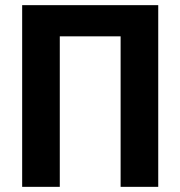

<svg xmlns="http://www.w3.org/2000/svg" viewBox="-20 -725 700 745"><path d="M66 0V-705H594V0H448V-584H212V0Z"/></svg>

Font: Nunito Sans 10pt Condensed ExtraBold
Style: Regular
Weight: 800
Width: 3
Designer: Vernon Adams
Foundry: Vernon Adams
Version: Version 3.101;gftools[0.9.27]